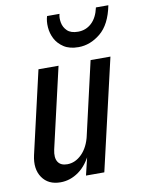

<svg xmlns="http://www.w3.org/2000/svg" viewBox="-85 -799 642 867"><g transform="rotate(-10 236.5 -365.0)"><path d="M122 10Q66 10 38.5 -30Q11 -70 25 -132L112 -510H204L119 -141Q111 -104 123.5 -84.5Q136 -65 166 -65Q203 -65 233 -95Q263 -125 275 -178L269 -100Q245 -46 206 -18Q167 10 122 10ZM240 0 263 -96H256L351 -510H442L324 0ZM308 -577Q267 -577 241 -594Q215 -611 202 -636Q189 -661 187 -689.5Q185 -718 192 -740H249Q244 -723 248 -700.5Q252 -678 268.5 -662Q285 -646 318 -646Q354 -646 380 -670Q406 -694 416 -740H473Q456 -654 409 -615.5Q362 -577 308 -577Z"/></g></svg>

Font: Instrument Sans Condensed Medium
Style: Italic
Weight: 500
Width: 3
Italic angle: -13°
Designer: Rodrigo Fuenzalida
Foundry: fragTYPE
Version: Version 1.000;gftools[0.9.28]